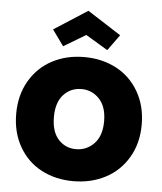

<svg xmlns="http://www.w3.org/2000/svg" viewBox="-55 -828 747 884"><g transform="rotate(5 318.5 -386.0)"><path d="M317.9 -565.9Q399.9 -565.9 465.6 -531.5Q531.2 -497.1 569.6 -431.2Q607.9 -365.2 607.9 -278.8Q607.9 -192.4 569.1 -126.7Q530.3 -61 464.1 -26.6Q397.9 7.8 315.9 7.8Q233.9 7.8 168.7 -26.6Q103.5 -61 65.7 -126.7Q27.8 -192.4 27.8 -278.8Q27.8 -365.2 66.4 -431.2Q105 -497.1 170.7 -531.5Q236.3 -565.9 317.9 -565.9ZM202.1 -278.8Q202.1 -211.4 234.4 -175.8Q266.6 -140.1 315.9 -140.1Q365.2 -140.1 399.7 -176Q434.1 -211.9 434.1 -278.8Q434.1 -346.2 400.4 -382.1Q366.7 -418 317.9 -418Q268.1 -418 235.1 -382.3Q202.1 -346.7 202.1 -278.8ZM317.9 -779.8 473.1 -680.2 419.9 -606.9 317.9 -668 215.8 -606.9 163.1 -680.2Z"/></g></svg>

Font: SVN-Poppins
Style: Bold
Weight: 700
Designer: Ninad Kale (Devanagari), Jonny Pinhorn (Latin)
Foundry: Indian Type Foundry
Version: Version 3.200;PS 1.000;hotconv 16.6.54;makeotf.lib2.5.65590